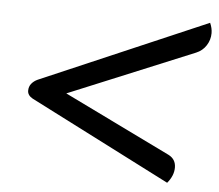

<svg xmlns="http://www.w3.org/2000/svg" viewBox="-45 -620 750 658"><g transform="rotate(5 330.0 -291.5)"><path d="M69 -259Q51 -269 51 -285Q51 -299 59 -309Q67 -319 80 -325L652 -571Q660 -553 660 -536Q660 -513 647.5 -493.5Q635 -474 613 -465L182 -287L549 -108Q575 -95 575 -66Q575 -38 553 -12Z"/></g></svg>

Font: K2D
Style: Italic
Weight: 400
Italic angle: -10°
Designer: Katatrad Aksorn Co.,Ltd.
Foundry: Cadson Demak Co.,Ltd.
Version: Version 1.000; ttfautohint (v1.6)